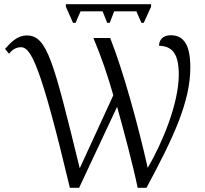

<svg xmlns="http://www.w3.org/2000/svg" viewBox="-20 -895 977 915"><path d="M328 -786H340L364 -841H469L491 -786H503L524 -841H630L654 -786H665L700 -863V-875H294V-863ZM313 0H357L538 -386C564 -295 616 -100 636 0H678C806 -238 887 -409 887 -574C887 -679 857 -727 794 -727C753 -727 738 -702 738 -677C795 -675 832 -647 832 -540C832 -400 752 -211 684 -95C637 -304 566 -561 505 -714H425C463 -624 493 -536 520 -441L360 -93C235 -603 205 -726 108 -726C62 -726 32 -693 4 -662L23 -639C35 -654 53 -670 80 -670C127 -670 173 -588 313 0Z"/></svg>

Font: Noto Serif Light
Style: Regular
Weight: 300
Designer: Monotype Design Team
Foundry: Monotype Imaging Inc.
Version: Version 2.013